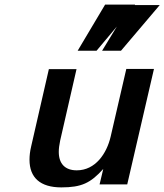

<svg xmlns="http://www.w3.org/2000/svg" viewBox="-20 -800 713 833"><path d="M673 -778H565L566 -780H436L317 -580H399L487 -685L423 -580H505ZM108 -107C108 -29 155 13 246 13C334 13 373 -6 428 -67L412 0H532L648 -501H528L460 -207C443 -134 394 -61 313 -61C262 -61 235 -90 235 -141C235 -155 237 -171 241 -190L312 -500H192L115 -164C110 -143 108 -124 108 -107Z"/></svg>

Font: Perun SemiBold Italic
Style: Regular
Weight: 400
Italic angle: -12°
Foundry: Copyright (c) Stefan Peev, Context Ltd, 2016
Version: Version 1.026